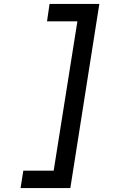

<svg xmlns="http://www.w3.org/2000/svg" viewBox="-20 -850 640 980"><path d="M85 110H339L487 -830H233L220 -741H375L254 21H99Z"/></svg>

Font: JetBrains Mono Medium
Style: Italic
Weight: 436
Italic angle: -9°
Monospace: yes
Designer: Philipp Nurullin, Konstantin Bulenkov
Foundry: JetBrains
Version: Version 2.305